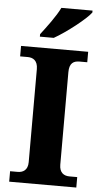

<svg xmlns="http://www.w3.org/2000/svg" viewBox="-61 -969 529 1006"><g transform="rotate(5 203.0 -465.5)"><path d="M121 -784V-771H194C258 -807 359 -886 384 -921V-931H220C199 -886 150 -822 121 -784ZM27 0H380V-55H339C310 -55 286 -70 286 -112V-599C286 -646 308 -659 339 -659H380V-714H27V-659H67C94 -659 120 -646 120 -600V-111C120 -68 94 -55 67 -55H27Z"/></g></svg>

Font: Noto Serif Hentaigana Bold
Style: Regular
Weight: 700
Designer: Kazuhiro Yamada
Foundry: nipponia
Version: Version 1.000